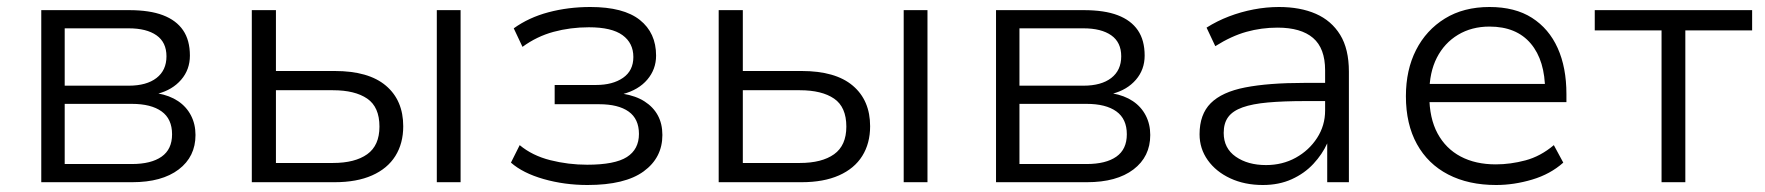

<svg xmlns="http://www.w3.org/2000/svg" viewBox="-20 -521 5046 549"><path d="M98 0V-492H349Q408 -492 446 -477.5Q484 -463 503.5 -434.5Q523 -406 523 -362Q523 -322 498 -293Q473 -264 431 -253V-254Q465 -248 489 -232Q513 -216 526 -191Q539 -166 539 -135Q539 -73 491 -36.5Q443 0 358 0ZM165 -52H357Q412 -52 442 -73Q472 -94 472 -137Q472 -181 442 -202.5Q412 -224 357 -224H165ZM165 -276H348Q399 -276 427.5 -298Q456 -320 456 -360Q456 -400 427.5 -420Q399 -440 348 -440H165Z M700 0V-492H769V-318H937Q1034 -318 1083.5 -276Q1133 -234 1133 -160Q1133 -111 1110.5 -75Q1088 -39 1044 -19.5Q1000 0 937 0ZM769 -55H932Q995 -55 1030 -80Q1065 -105 1065 -159Q1065 -215 1030 -239Q995 -263 932 -263H769ZM1229 0V-492H1297V0Z M1660 8Q1594 8 1534.5 -9Q1475 -26 1441 -56L1466 -106Q1502 -76 1553.5 -63Q1605 -50 1659 -50Q1738 -50 1772.5 -72Q1807 -94 1807 -138Q1807 -181 1777.5 -202Q1748 -223 1693 -223H1566V-278H1684Q1732 -278 1761.5 -298.5Q1791 -319 1791 -358Q1791 -398 1760 -420.5Q1729 -443 1664 -443Q1611 -443 1563 -430Q1515 -417 1474 -387L1449 -440Q1492 -471 1548.5 -486Q1605 -501 1668 -501Q1763 -501 1809.5 -464Q1856 -427 1856 -362Q1856 -323 1831 -293.5Q1806 -264 1761 -252V-253Q1798 -247 1823 -231Q1848 -215 1861 -191Q1874 -167 1874 -135Q1874 -70 1820.5 -31Q1767 8 1660 8Z M2035 0V-492H2104V-318H2272Q2369 -318 2418.5 -276Q2468 -234 2468 -160Q2468 -111 2445.5 -75Q2423 -39 2379 -19.5Q2335 0 2272 0ZM2104 -55H2267Q2330 -55 2365 -80Q2400 -105 2400 -159Q2400 -215 2365 -239Q2330 -263 2267 -263H2104ZM2564 0V-492H2632V0Z M2828 0V-492H3079Q3138 -492 3176 -477.5Q3214 -463 3233.5 -434.5Q3253 -406 3253 -362Q3253 -322 3228 -293Q3203 -264 3161 -253V-254Q3195 -248 3219 -232Q3243 -216 3256 -191Q3269 -166 3269 -135Q3269 -73 3221 -36.5Q3173 0 3088 0ZM2895 -52H3087Q3142 -52 3172 -73Q3202 -94 3202 -137Q3202 -181 3172 -202.5Q3142 -224 3087 -224H2895ZM2895 -276H3078Q3129 -276 3157.5 -298Q3186 -320 3186 -360Q3186 -400 3157.5 -420Q3129 -440 3078 -440H2895Z M3591 8Q3539 8 3498 -11Q3457 -30 3433.5 -63Q3410 -96 3410 -137Q3410 -194 3442 -226Q3474 -258 3540.5 -271Q3607 -284 3710 -284H3782V-232H3713Q3650 -232 3605.5 -228Q3561 -224 3533 -214Q3505 -204 3492 -186.5Q3479 -169 3479 -141Q3479 -97 3513.5 -73Q3548 -49 3600 -49Q3647 -49 3685 -70Q3723 -91 3746 -126.5Q3769 -162 3769 -205V-320Q3769 -383 3734.5 -412.5Q3700 -442 3633 -442Q3587 -442 3544 -430Q3501 -418 3455 -389L3430 -442Q3460 -461 3494 -474Q3528 -487 3564.5 -494Q3601 -501 3637 -501Q3698 -501 3742.5 -481.5Q3787 -462 3812 -421.5Q3837 -381 3837 -316V0H3775V-111Q3761 -80 3735.5 -52.5Q3710 -25 3673.5 -8.5Q3637 8 3591 8Z M4258 8Q4179 8 4121 -22Q4063 -52 4031.5 -109Q4000 -166 4000 -246Q4000 -321 4029 -378Q4058 -435 4111.5 -468Q4165 -501 4239 -501Q4312 -501 4360.5 -470Q4409 -439 4434 -383.5Q4459 -328 4459 -252V-229H4049V-281H4419L4398 -261Q4398 -348 4357 -396.5Q4316 -445 4239 -445Q4188 -445 4149 -421.5Q4110 -398 4088.5 -356Q4067 -314 4067 -255V-247Q4067 -183 4090.5 -139.5Q4114 -96 4156.5 -73.5Q4199 -51 4257 -51Q4299 -51 4342 -62.5Q4385 -74 4423 -106L4450 -56Q4413 -23 4361 -7.5Q4309 8 4258 8Z M4731 0V-434H4540V-492H4990V-434H4799V0Z"/></svg>

Font: Nunito Sans 8pt Light
Style: Regular
Weight: 300
Version: Version 3.101;gftools[0.9.27]